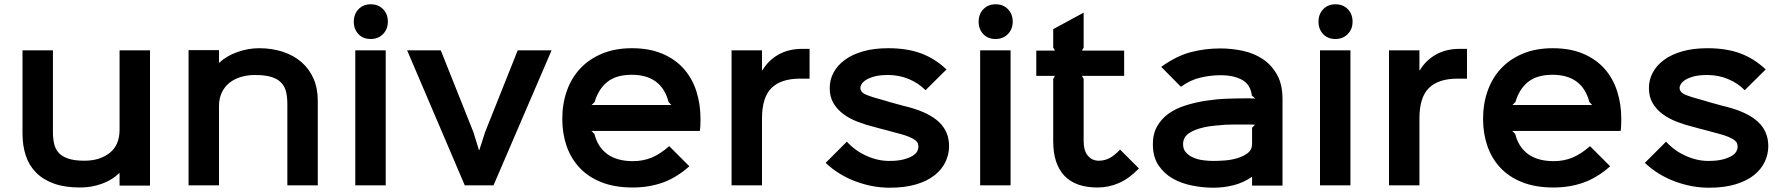

<svg xmlns="http://www.w3.org/2000/svg" viewBox="-20 -865 8327 896"><path d="M680 1H538V-57H536Q504 -25 455.5 -7.5Q407 10 354 10Q283 10 232.5 -8Q182 -26 149 -59Q116 -92 100.5 -138.5Q85 -185 85 -243V-630H227V-248Q227 -219 232.5 -194.5Q238 -170 253.5 -152.5Q269 -135 298 -125Q327 -115 374 -115Q446 -115 492 -151.5Q538 -188 538 -260V-630H680Z M1463 -394V0H1321V-378Q1321 -409 1315.5 -434.5Q1310 -460 1293.5 -478Q1277 -496 1247.5 -505.5Q1218 -515 1170 -515Q1134 -515 1103 -505.5Q1072 -496 1049.5 -477.5Q1027 -459 1014.5 -432Q1002 -405 1002 -370V0H860V-631H1002V-573H1004Q1037 -604 1087.5 -622Q1138 -640 1189 -640Q1249 -640 1299.5 -623.5Q1350 -607 1386.5 -575.5Q1423 -544 1443 -498.5Q1463 -453 1463 -394Z M1790 -764Q1790 -729 1767.5 -706Q1745 -683 1710 -683Q1674 -683 1652.5 -706Q1631 -729 1631 -764Q1631 -799 1653 -822Q1675 -845 1710 -845Q1746 -845 1768 -822Q1790 -799 1790 -764ZM1780 0H1638V-630H1780Z M2554 -630 2283 0H2149L1880 -630H2037L2189 -249L2215 -165H2217L2244 -249L2396 -630Z M3249 -310Q3249 -299 3248.5 -284Q3248 -269 3246 -254H2740L2754 -240Q2769 -179 2814 -146Q2859 -113 2934 -113Q2981 -113 3021 -129.5Q3061 -146 3103 -183L3197 -89Q3136 -35 3071.5 -12.5Q3007 10 2933 10Q2849 10 2787 -14.5Q2725 -39 2684.5 -82.5Q2644 -126 2624 -184Q2604 -242 2604 -310Q2604 -381 2625.5 -441.5Q2647 -502 2688.5 -546Q2730 -590 2790.5 -615Q2851 -640 2929 -640Q3010 -640 3070.5 -614.5Q3131 -589 3170.5 -544.5Q3210 -500 3229.5 -440Q3249 -380 3249 -310ZM3113 -375 3100 -389Q3067 -516 2928 -516Q2856 -516 2814.5 -483Q2773 -450 2755 -389L2741 -375Z M3758 -498H3714Q3625 -498 3580.5 -454.5Q3536 -411 3536 -312V0H3394V-630H3536V-537H3538Q3565 -583 3612.5 -610Q3660 -637 3724 -637H3758Z M4409 -183Q4409 -145 4392.5 -110Q4376 -75 4342.5 -48Q4309 -21 4256.5 -5Q4204 11 4132 11Q4051 11 3971.5 -19Q3892 -49 3833 -105L3932 -204Q3970 -162 4023 -138Q4076 -114 4129 -114Q4170 -114 4196.5 -121Q4223 -128 4238.5 -137.5Q4254 -147 4260 -158.5Q4266 -170 4266 -179Q4266 -187 4263.5 -195Q4261 -203 4251.5 -210.5Q4242 -218 4223.5 -226Q4205 -234 4174 -242Q4169 -243 4153 -247.5Q4137 -252 4118.5 -257Q4100 -262 4083.5 -266Q4067 -270 4062 -272Q4021 -282 3983 -296.5Q3945 -311 3916 -332.5Q3887 -354 3869.5 -383.5Q3852 -413 3852 -454Q3852 -493 3870 -526.5Q3888 -560 3922.5 -585.5Q3957 -611 4008 -625.5Q4059 -640 4125 -640Q4213 -640 4278 -616Q4343 -592 4397 -541L4299 -444Q4267 -477 4221.5 -496Q4176 -515 4125 -515Q4085 -515 4060 -508Q4035 -501 4020.5 -491.5Q4006 -482 4000.5 -472Q3995 -462 3995 -456Q3995 -434 4023 -422.5Q4051 -411 4115 -394Q4120 -392 4134.5 -388Q4149 -384 4165.5 -379.5Q4182 -375 4196.5 -371Q4211 -367 4217 -366Q4315 -340 4362 -295.5Q4409 -251 4409 -183Z M4706 -764Q4706 -729 4683.5 -706Q4661 -683 4626 -683Q4590 -683 4568.5 -706Q4547 -729 4547 -764Q4547 -799 4569 -822Q4591 -845 4626 -845Q4662 -845 4684 -822Q4706 -799 4706 -764ZM4696 0H4554V-630H4696Z M5295 -79Q5250 -32 5202 -11Q5154 10 5102 10Q4999 10 4947 -45Q4895 -100 4895 -206V-497L4903 -511H4816V-629H4903L4895 -643V-729L5037 -806V-643L5029 -629H5226V-511H5029L5037 -497V-207Q5037 -162 5056.5 -138.5Q5076 -115 5108 -115Q5134 -115 5157.5 -127Q5181 -139 5207 -167Z M5965 -403V1H5823V-39H5821Q5782 -12 5736 -0.5Q5690 11 5642 11Q5594 11 5543.5 1Q5493 -9 5452.5 -32Q5412 -55 5386 -94Q5360 -133 5360 -192Q5360 -241 5380.5 -276.5Q5401 -312 5434.5 -335.5Q5468 -359 5512.5 -373Q5557 -387 5604.5 -394.5Q5652 -402 5699.5 -404Q5747 -406 5788 -406Q5796 -406 5812.5 -406Q5829 -406 5838 -405L5822 -419Q5816 -470 5777 -492Q5738 -514 5675 -514Q5630 -514 5582.5 -503Q5535 -492 5491 -460L5399 -553Q5470 -604 5536.5 -621.5Q5603 -639 5675 -639Q5727 -639 5779 -628Q5831 -617 5872 -590Q5913 -563 5939 -517.5Q5965 -472 5965 -403ZM5837 -283Q5829 -284 5814.5 -284Q5800 -284 5794 -284Q5773 -284 5749 -284Q5725 -284 5699 -283Q5674 -281 5648 -278.5Q5622 -276 5599 -271Q5551 -260 5526 -241.5Q5501 -223 5501 -192Q5501 -168 5515 -153Q5529 -138 5550 -129Q5571 -120 5596 -117Q5621 -114 5642 -114Q5663 -114 5693.5 -116Q5724 -118 5753 -126.5Q5782 -135 5802.5 -150.5Q5823 -166 5823 -193V-269Z M6292 -764Q6292 -729 6269.5 -706Q6247 -683 6212 -683Q6176 -683 6154.5 -706Q6133 -729 6133 -764Q6133 -799 6155 -822Q6177 -845 6212 -845Q6248 -845 6270 -822Q6292 -799 6292 -764ZM6282 0H6140V-630H6282Z M6826 -498H6782Q6693 -498 6648.5 -454.5Q6604 -411 6604 -312V0H6462V-630H6604V-537H6606Q6633 -583 6680.5 -610Q6728 -637 6792 -637H6826Z M7546 -310Q7546 -299 7545.5 -284Q7545 -269 7543 -254H7037L7051 -240Q7066 -179 7111 -146Q7156 -113 7231 -113Q7278 -113 7318 -129.5Q7358 -146 7400 -183L7494 -89Q7433 -35 7368.5 -12.5Q7304 10 7230 10Q7146 10 7084 -14.5Q7022 -39 6981.5 -82.5Q6941 -126 6921 -184Q6901 -242 6901 -310Q6901 -381 6922.5 -441.5Q6944 -502 6985.5 -546Q7027 -590 7087.5 -615Q7148 -640 7226 -640Q7307 -640 7367.5 -614.5Q7428 -589 7467.5 -544.5Q7507 -500 7526.5 -440Q7546 -380 7546 -310ZM7410 -375 7397 -389Q7364 -516 7225 -516Q7153 -516 7111.5 -483Q7070 -450 7052 -389L7038 -375Z M8232 -183Q8232 -145 8215.5 -110Q8199 -75 8165.5 -48Q8132 -21 8079.5 -5Q8027 11 7955 11Q7874 11 7794.5 -19Q7715 -49 7656 -105L7755 -204Q7793 -162 7846 -138Q7899 -114 7952 -114Q7993 -114 8019.5 -121Q8046 -128 8061.5 -137.5Q8077 -147 8083 -158.5Q8089 -170 8089 -179Q8089 -187 8086.5 -195Q8084 -203 8074.5 -210.5Q8065 -218 8046.5 -226Q8028 -234 7997 -242Q7992 -243 7976 -247.5Q7960 -252 7941.5 -257Q7923 -262 7906.5 -266Q7890 -270 7885 -272Q7844 -282 7806 -296.5Q7768 -311 7739 -332.5Q7710 -354 7692.5 -383.5Q7675 -413 7675 -454Q7675 -493 7693 -526.5Q7711 -560 7745.5 -585.5Q7780 -611 7831 -625.5Q7882 -640 7948 -640Q8036 -640 8101 -616Q8166 -592 8220 -541L8122 -444Q8090 -477 8044.5 -496Q7999 -515 7948 -515Q7908 -515 7883 -508Q7858 -501 7843.5 -491.5Q7829 -482 7823.5 -472Q7818 -462 7818 -456Q7818 -434 7846 -422.5Q7874 -411 7938 -394Q7943 -392 7957.5 -388Q7972 -384 7988.5 -379.5Q8005 -375 8019.5 -371Q8034 -367 8040 -366Q8138 -340 8185 -295.5Q8232 -251 8232 -183Z"/></svg>

Font: TypoPRO Sinkin Sans
Style: 600 SemiBold
Weight: 600
Designer: Keith Bates
Foundry: K-Type
Version: Sinkin Sans (version 1.0)  by Keith Bates   •   © 2014   www